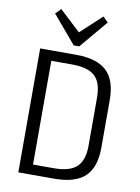

<svg xmlns="http://www.w3.org/2000/svg" viewBox="-100 -1002 776 1068"><g transform="rotate(10 288.0 -468.0)"><path d="M80 -700H282Q401 -700 456 -648Q511 -596 511 -485V-215Q511 -104 456 -52Q401 0 282 0H80ZM137 -57H271Q360 -57 399.5 -94Q439 -131 439 -214V-486Q439 -570 399.5 -606.5Q360 -643 271 -643H137L153 -687V-12ZM425 -907 292 -749H261L128 -906L158 -936L291 -812H262L396 -936Z"/></g></svg>

Font: Pathway Extreme SemiCondensed Light
Style: Regular
Weight: 300
Width: 4
Version: Version 1.001;gftools[0.9.26]